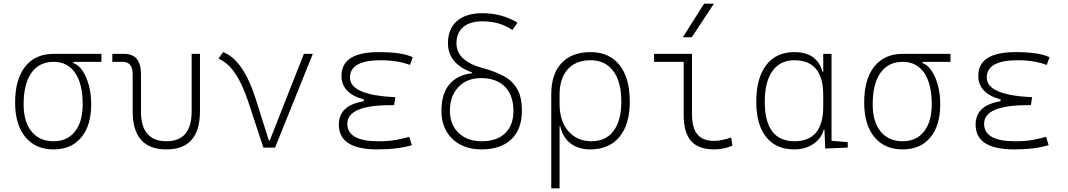

<svg xmlns="http://www.w3.org/2000/svg" viewBox="-20 -815 5899 1060"><path d="M275.9 9.8Q175.8 9.8 119.6 -58.6Q63.5 -127 63.5 -249Q63.5 -377.4 119.1 -447.5Q174.8 -517.6 275.9 -517.6H540V-473.6H385.3V-466.8Q413.6 -457 435.5 -424.6Q457.5 -392.1 470.5 -344.2Q483.4 -296.4 483.4 -239.3Q483.4 -121.6 428.5 -55.9Q373.5 9.8 275.9 9.8ZM275.9 -35.2Q351.6 -35.2 394 -89.1Q436.5 -143.1 436.5 -239.3Q436.5 -351.6 394.8 -412.6Q353 -473.6 275.9 -473.6Q196.3 -473.6 153.3 -412.6Q110.4 -351.6 110.4 -239.3Q110.4 -143.1 154.1 -89.1Q197.8 -35.2 275.9 -35.2Z M898.4 9.8Q712.4 9.8 712.4 -200.2V-405.3Q712.4 -473.6 657.7 -473.6H600.1V-517.6H665.5Q758.3 -517.6 758.3 -405.3V-200.2Q758.3 -35.2 898.4 -35.2Q1038.1 -35.2 1038.1 -200.2V-517.6H1084V-200.2Q1084 9.8 898.4 9.8Z M1434.1 0 1351.1 -251.5Q1285.6 -452.1 1186 -490.7L1211.4 -527.3Q1323.2 -485.8 1392.6 -266.1L1464.4 -39.1H1469.2L1657.7 -517.6H1707L1498.5 0Z M2063.5 9.8Q1850.6 9.8 1850.6 -127Q1850.6 -233.9 1988.3 -255.9V-266.1Q1865.2 -299.8 1865.2 -396.5Q1865.2 -527.3 2071.3 -527.3Q2201.7 -527.3 2258.8 -499L2243.2 -456.5Q2174.3 -482.4 2082 -482.4Q1912.1 -482.4 1912.1 -386.7Q1912.1 -290 2162.6 -278.3L2155.8 -234.4H2137.7Q1897.5 -234.4 1897.5 -131.8Q1897.5 -35.2 2067.4 -35.2Q2127.9 -35.2 2168 -43Q2208 -50.8 2239.3 -59.6L2253.9 -13.7Q2177.7 9.8 2063.5 9.8Z M2638.2 9.8Q2571.3 9.8 2521.5 -16.6Q2471.7 -43 2444.3 -91.1Q2417 -139.2 2417 -203.1Q2417 -296.9 2460.9 -349.1Q2504.9 -401.4 2585.9 -410.6V-415Q2453.1 -463.4 2453.1 -576.7Q2453.1 -655.8 2502.9 -699Q2552.7 -742.2 2643.6 -742.2Q2750 -742.2 2836.9 -689.9L2808.6 -649.4Q2738.8 -697.3 2643.6 -697.3Q2575.2 -697.3 2537.6 -665.8Q2500 -634.3 2500 -576.7Q2500 -478.5 2644.5 -439.5Q2713.4 -420.9 2761.7 -394.5Q2810.1 -368.2 2835.7 -323.2Q2861.3 -278.3 2861.3 -203.1Q2861.3 -101.6 2803 -45.9Q2744.6 9.8 2638.2 9.8ZM2639.2 -35.2Q2722.7 -35.2 2768.6 -79.1Q2814.5 -123 2814.5 -203.1Q2814.5 -289.1 2767.6 -336.4Q2720.7 -383.8 2634.8 -383.8Q2557.6 -383.8 2510.7 -334.2Q2463.9 -284.7 2463.9 -203.1Q2463.9 -127.4 2511.7 -81.3Q2559.6 -35.2 2639.2 -35.2Z M3238.3 9.8Q3174.8 9.8 3131.6 -22Q3088.4 -53.7 3073.2 -117.2H3069.3V224.6H3023.4V-295.4Q3023.4 -406.2 3080.3 -466.8Q3137.2 -527.3 3240.2 -527.3Q3343.8 -527.3 3400.4 -455.8Q3457 -384.3 3457 -253.9Q3457 -128.4 3399.9 -59.3Q3342.8 9.8 3238.3 9.8ZM3069.3 -242.2Q3069.3 -146 3117.9 -90.6Q3166.5 -35.2 3246.1 -35.2Q3324.7 -35.2 3367.4 -92.3Q3410.2 -149.4 3410.2 -253.9Q3410.2 -363.3 3365.7 -422.9Q3321.3 -482.4 3240.2 -482.4Q3159.2 -482.4 3114.3 -432.4Q3069.3 -382.3 3069.3 -291Z M3922.9 9.8Q3835.9 9.8 3795.2 -36.6Q3754.4 -83 3754.4 -180.7V-473.6H3590.8V-517.6H3800.3V-185.5Q3800.3 -109.4 3830.1 -73.2Q3859.9 -37.1 3922.9 -37.1Q3960.4 -37.1 4016.6 -55.7L4023.4 -10.7Q3975.1 9.8 3922.9 9.8ZM3750 -609.4 3867.2 -794.9H3921.4L3799.3 -609.4Z M4364.3 9.8Q4264.6 9.8 4210 -58.3Q4155.3 -126.5 4155.3 -253.9Q4155.3 -384.3 4210.2 -455.8Q4265.1 -527.3 4365.2 -527.3Q4432.1 -527.3 4470.7 -497.3Q4509.3 -467.3 4520.5 -418.9H4524.9V-517.6H4570.8V-37.6L4660.2 -30.3V0L4536.1 4.9L4531.7 -98.6H4527.3Q4521.5 -71.8 4500.5 -46.9Q4479.5 -22 4445.1 -6.1Q4410.6 9.8 4364.3 9.8ZM4524.9 -226.6V-291Q4524.9 -482.4 4365.2 -482.4Q4287.1 -482.4 4244.6 -422.9Q4202.1 -363.3 4202.1 -253.9Q4202.1 -35.2 4366.2 -35.2Q4524.9 -35.2 4524.9 -226.6Z M4963.4 9.8Q4863.3 9.8 4807.1 -58.6Q4751 -127 4751 -249Q4751 -377.4 4806.6 -447.5Q4862.3 -517.6 4963.4 -517.6H5227.5V-473.6H5072.8V-466.8Q5101.1 -457 5123 -424.6Q5145 -392.1 5158 -344.2Q5170.9 -296.4 5170.9 -239.3Q5170.9 -121.6 5116 -55.9Q5061 9.8 4963.4 9.8ZM4963.4 -35.2Q5039.1 -35.2 5081.5 -89.1Q5124 -143.1 5124 -239.3Q5124 -351.6 5082.3 -412.6Q5040.5 -473.6 4963.4 -473.6Q4883.8 -473.6 4840.8 -412.6Q4797.9 -351.6 4797.9 -239.3Q4797.9 -143.1 4841.6 -89.1Q4885.3 -35.2 4963.4 -35.2Z M5579.1 9.8Q5366.2 9.8 5366.2 -127Q5366.2 -233.9 5503.9 -255.9V-266.1Q5380.9 -299.8 5380.9 -396.5Q5380.9 -527.3 5586.9 -527.3Q5717.3 -527.3 5774.4 -499L5758.8 -456.5Q5689.9 -482.4 5597.7 -482.4Q5427.7 -482.4 5427.7 -386.7Q5427.7 -290 5678.2 -278.3L5671.4 -234.4H5653.3Q5413.1 -234.4 5413.1 -131.8Q5413.1 -35.2 5583 -35.2Q5643.6 -35.2 5683.6 -43Q5723.6 -50.8 5754.9 -59.6L5769.5 -13.7Q5693.4 9.8 5579.1 9.8Z"/></svg>

Font: Cascadia Code ExtraLight
Style: Regular
Weight: 200
Monospace: yes
Designer: Aaron Bell
Foundry: Saja Typeworks
Version: Version 2407.024; ttfautohint (v1.8.4)